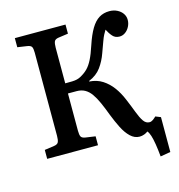

<svg xmlns="http://www.w3.org/2000/svg" viewBox="-123 -820 1007 1080"><g transform="rotate(-15 380.0 -280.0)"><path d="M679 152Q675 110 670 79Q665 48 658.5 27.5Q652 7 643 -3Q635 4 621.5 9Q608 14 594 14Q565 14 541 -9Q517 -32 498.5 -69Q480 -106 464 -147Q448 -190 433 -223.5Q418 -257 402 -279.5Q386 -302 365.5 -313.5Q345 -325 317 -325H267V-108Q267 -84 272.5 -73.5Q278 -63 299 -60L355 -52V0H59V-52L115 -60Q136 -63 141 -75.5Q146 -88 146 -111V-595Q146 -619 140.5 -629Q135 -639 113 -642L59 -650V-703H354V-650L297 -642Q277 -639 272 -627Q267 -615 267 -591V-384Q291 -384 307.5 -384.5Q324 -385 336 -388Q348 -391 357 -396Q383 -410 400.5 -427.5Q418 -445 433 -474.5Q448 -504 464 -553Q483 -610 504 -645Q525 -680 551 -696Q577 -712 611 -712Q636 -712 656 -702Q676 -692 687.5 -675.5Q699 -659 699 -638Q699 -618 689.5 -599.5Q680 -581 664.5 -570Q649 -559 631 -559Q606 -559 591 -576Q576 -593 564 -617Q556 -604 549.5 -591.5Q543 -579 535 -557Q527 -535 512 -494Q497 -451 471.5 -416Q446 -381 400 -362V-359Q444 -356 476.5 -335Q509 -314 533 -281.5Q557 -249 574 -208Q593 -163 606.5 -127Q620 -91 634 -70.5Q648 -50 669 -50Q679 -50 689 -57Q699 -64 708 -73L738 -61V142Z"/></g></svg>

Font: Literata 18pt Medium
Style: Regular
Weight: 500
Designer: Latin by Veronika Burian and Jose Scaglione. Greek by Irene Vlachou. Cyrillic by Vera Evstafieva.
Foundry: TypeTogether
Version: Version 3.103;gftools[0.9.29]